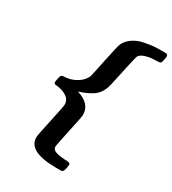

<svg xmlns="http://www.w3.org/2000/svg" viewBox="-234 -873 1117 1245"><g transform="rotate(30 324.5 -250.0)"><path d="M104 -229Q109.9 -275.9 119.1 -283.2Q122.1 -286.1 128.4 -286.6Q134.8 -287.1 147.5 -288.1Q160.2 -289.1 172.9 -292Q210.9 -300.8 241.5 -323Q272 -345.2 285.2 -377Q289.1 -389.2 314 -509.5Q338.9 -629.9 346.2 -647Q362.3 -683.1 397.7 -706.5Q433.1 -730 477.5 -738Q522 -746.1 543 -748Q564 -750 584 -750H627Q648.9 -750 648.9 -733.9Q648.9 -722.7 642.1 -694.8Q639.2 -682.6 634 -679.7Q628.9 -676.8 617.2 -676.8Q586.4 -675.8 568.1 -674.3Q549.8 -672.9 522.9 -664.3Q496.1 -655.8 483.9 -640.1Q478 -632.3 460.9 -551.8Q442.9 -469.7 428.2 -400.9Q415 -338.9 378.9 -306.4Q342.8 -273.9 264.2 -249Q368.2 -216.8 368.2 -133.8Q368.2 -119.6 342 0.2Q315.9 120.1 315.9 132.8Q315.9 156.7 345.5 165.8Q375 174.8 433.1 176.8Q452.1 177.7 452.1 191.9Q448.2 235.8 436 247.1Q428.2 250 421.9 250H389.2Q178.2 250 178.2 142.1Q178.2 127 205.1 4.4Q231.9 -118.2 231.9 -130.9Q231.9 -168.9 200.4 -189Q168.9 -209 129.9 -212.9Q128.9 -212.9 124.5 -213.4Q120.1 -213.9 118.2 -213.9Q116.2 -213.9 113 -214.8Q109.9 -215.8 108.4 -217.5Q106.9 -219.2 105.5 -222.2Q104 -225.1 104 -229Z"/></g></svg>

Font: CMU Sans Serif
Style: BoldOblique
Weight: 700
Italic angle: -12°
Version: Version 0.7.0